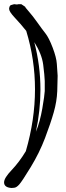

<svg xmlns="http://www.w3.org/2000/svg" viewBox="-94 -764 322 931"><path d="M80.1 -125C94.7 -194 102.1 -262 102.1 -329.1C102.1 -407.2 92.1 -484 72.3 -559.6C96.7 -521.2 111.1 -484.6 115.5 -450C119.9 -415.3 122.4 -389 123 -371.1V-322.3C122.4 -308.3 118.4 -280 111.1 -237.5C103.8 -195.1 93.4 -157.6 80.1 -125ZM-11.7 -742.2 -25.4 -743.7 -41 -739.3C-45.9 -737.3 -48.8 -731.6 -49.8 -722.2V-720.7C-49.8 -711.9 -40.6 -697.8 -22.2 -678.2C-3.8 -658.7 14.6 -637.4 33.2 -614.3C61.5 -521.5 75.7 -427.1 75.7 -331.1C75.7 -232.7 60.9 -132.6 31.2 -30.8C9.8 4.7 -13.2 35.2 -37.6 60.8C-62 86.3 -74.2 106.1 -74.2 120.1V121.6C-73.6 137.2 -61.7 145.8 -38.6 147.5H-38.1L-25.9 146.5C-18.4 146.2 -10.1 141 -1 130.9C8.1 120.8 26.8 92.6 54.9 46.4C83.1 0.2 106.3 -47 124.5 -95C142.7 -143 156.8 -184.6 166.7 -219.7C176.7 -254.9 182.3 -288.9 183.6 -321.8L185.5 -396.5L181.6 -454.1C180.3 -474.6 173.6 -500.9 161.4 -533C149.2 -565 137.5 -588.1 126.2 -602.3C115 -616.5 102 -634 87.2 -655C72.3 -676 58.8 -693.5 46.4 -707.5C34 -721.5 27.8 -729.5 27.8 -731.4L9.3 -743.7H-4.4Z"/></svg>

Font: Drukaatie burti
Style: Regular
Weight: 400
Version: Version 0.14.4